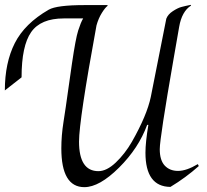

<svg xmlns="http://www.w3.org/2000/svg" viewBox="-29 -771 852 792"><path d="M320 -750H414L415 -747Q405 -740 391 -717.5Q377 -695 369 -666Q297 -274 297 -187Q297 -65 377 -65Q411 -65 448.5 -100.5Q486 -136 515 -186Q577 -295 593 -371L657 -694Q664 -712 684 -725Q704 -738 718.5 -742Q733 -746 758 -751L759 -748Q721 -724 710 -660Q704 -625 687 -528Q630 -201 630 -155.5Q630 -110 650.5 -88Q671 -66 705.5 -66Q740 -66 787 -94L791 -86Q737 -38 674 0Q571 -1 571 -141Q571 -184 583 -256H578Q543 -160 462 -79.5Q381 1 319 1Q224 1 224 -159Q224 -212 233 -268.5Q242 -325 252 -398L268 -510Q283 -612 293.5 -645Q304 -678 314 -695H234Q139 -695 99.5 -638.5Q60 -582 60 -452L-9 -398Q-9 -512 32 -593Q73 -674 172 -731Q205 -750 320 -750Z"/></svg>

Font: Felipa
Style: Regular
Weight: 400
Designer: Javier Alcaraz
Foundry: Fontstage
Version: Version 1.001